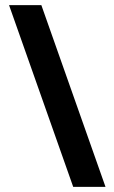

<svg xmlns="http://www.w3.org/2000/svg" viewBox="-20 -709 443 743"><path d="M388.3 14.2H263.3L15 -689.2H140Z"/></svg>

Font: Funnel Sans Light
Style: Bold
Weight: 700
Version: Version 1.000